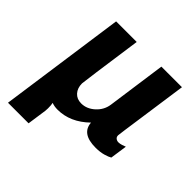

<svg xmlns="http://www.w3.org/2000/svg" viewBox="-177 -657 963 963"><g transform="rotate(45 305.0 -175.0)"><path d="M388 -197 432 -511H578L544 -272Q522 -120 522 -114Q522 -102 530 -96Q538 -90 548 -90Q558 -90 570.5 -94Q583 -98 590 -101L577 -11Q566 -4 542 3Q518 10 486 10Q386 10 381 -63Q306 10 216 10Q193 10 175 3Q178 15 178 39Q178 52 177 57L162 161H16L111 -511H257Q210 -180 210 -170Q210 -137 228.5 -116.5Q247 -96 278 -96Q317 -96 349.5 -125.5Q382 -155 388 -197Z"/></g></svg>

Font: Chivo
Style: Bold Italic
Weight: 700
Italic angle: -8.05°
Designer: Hector Gatti
Foundry: Omnibus-Type
Version: Version 1.007